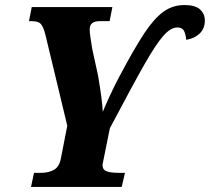

<svg xmlns="http://www.w3.org/2000/svg" viewBox="-20 -742 833 762"><path d="M115 -56H141Q174 -56 195 -68.5Q216 -81 222 -115L247 -243L160 -605Q152 -636 142 -647Q132 -658 107 -658H95L106 -714H426L415 -658H375Q336 -658 336 -626Q336 -605 346 -548L369 -443Q386 -343 388 -298Q396 -319 414.5 -359Q433 -399 452 -435Q513 -550 552 -609Q591 -668 628 -695Q665 -722 712 -722Q755 -722 774 -704.5Q793 -687 793 -661Q793 -628 772 -608.5Q751 -589 719 -584Q717 -607 710 -620Q703 -633 684 -633Q657 -633 627.5 -599Q598 -565 553.5 -487Q509 -409 416 -233L392 -114Q391 -106 389 -99Q387 -92 387 -87Q387 -68 403.5 -62Q420 -56 453 -56H476L463 0H103Z"/></svg>

Font: Noto Serif NarrowExtraBold
Style: Italic
Weight: 800
Width: 4
Italic angle: -12°
Designer: Monotype Design Team
Foundry: Monotype Imaging Inc.
Version: Version 1.001